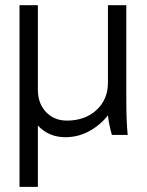

<svg xmlns="http://www.w3.org/2000/svg" viewBox="-20 -520 567 740"><path d="M55.2 200.2V-500H126V-173.8Q126 -121.6 157.2 -88.4Q188.5 -55.2 237.8 -55.2Q307.6 -55.2 351.8 -95.9Q396 -136.7 396 -201.2V-500H466.8V-140.1Q466.8 -49.8 472.2 0H411.1Q399.9 -40 396 -75.2Q365.2 -36.6 322.8 -13.9Q280.3 8.8 231.9 8.8Q168 8.8 126 -36.1V200.2Z"/></svg>

Font: LT Superior
Style: Regular
Weight: 400
Designer: Daniel Lyons
Foundry: LyonsType
Version: Version 1.000